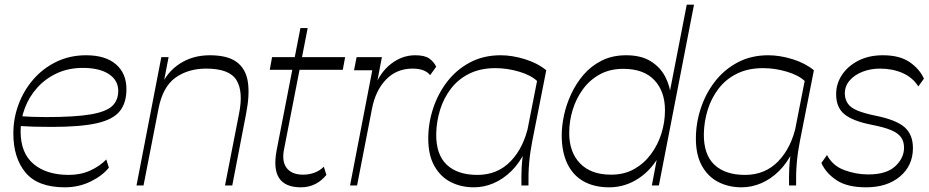

<svg xmlns="http://www.w3.org/2000/svg" viewBox="-20 -792 3969 820"><path d="M257 8Q142 8 89.5 -54.5Q37 -117 37 -222Q37 -286 59 -345.5Q81 -405 122 -452.5Q163 -500 220.5 -528Q278 -556 348 -556Q430 -556 475 -517.5Q520 -479 520 -411Q520 -352 491 -316.5Q462 -281 392.5 -265.5Q323 -250 201 -250Q156 -250 123.5 -251Q91 -252 61 -254V-296Q90 -294 119 -293Q148 -292 177 -292Q301 -292 367.5 -303.5Q434 -315 459.5 -339.5Q485 -364 485 -404Q485 -449 445 -475.5Q405 -502 334 -502Q273 -502 224 -479.5Q175 -457 140 -418.5Q105 -380 86.5 -331.5Q68 -283 68 -231Q68 -138 123.5 -91.5Q179 -45 274 -45Q324 -45 365 -63.5Q406 -82 434 -111L445 -76Q417 -41 366.5 -16.5Q316 8 257 8Z M563 0 669 -548H700L668 -382L665 -419Q693 -485 748.5 -520.5Q804 -556 876 -556Q952 -556 991 -527Q1030 -498 1038.5 -442.5Q1047 -387 1031 -306L972 0H941L1001 -307Q1020 -402 989.5 -450.5Q959 -499 861 -499Q783 -499 729 -460Q675 -421 657 -328L593 0Z M1265 8Q1198 8 1172 -31.5Q1146 -71 1162 -153L1263 -672H1294L1194 -159Q1182 -104 1204 -75Q1226 -46 1274 -46Q1300 -46 1323 -54.5Q1346 -63 1363 -80L1374 -45Q1354 -20 1326.5 -6Q1299 8 1265 8ZM1132 -494 1142 -548H1454L1444 -494Z M1475 0 1570 -492H1492L1503 -548H1611L1581 -390L1576 -411Q1601 -481 1649 -518.5Q1697 -556 1753 -556Q1794 -556 1813.5 -542Q1833 -528 1843 -507L1817 -471Q1795 -499 1742 -499Q1674 -499 1629 -452.5Q1584 -406 1569 -329L1505 0Z M2275 -445Q2248 -471 2197 -486Q2146 -501 2096 -501Q2032 -501 1984.5 -477.5Q1937 -454 1906 -413.5Q1875 -373 1859.5 -323Q1844 -273 1843 -220Q1842 -132 1888 -88.5Q1934 -45 2019 -45Q2105 -45 2161.5 -104Q2218 -163 2238 -261L2223 -146Q2199 -96 2164 -61.5Q2129 -27 2088 -9.5Q2047 8 2004 8Q1950 8 1906 -14Q1862 -36 1835.5 -82.5Q1809 -129 1809 -200Q1809 -266 1830 -329.5Q1851 -393 1890.5 -444Q1930 -495 1987.5 -525.5Q2045 -556 2118 -556Q2167 -556 2221 -539.5Q2275 -523 2313 -492ZM2207 0Q2206 -38 2208 -78Q2210 -118 2220 -173L2285 -504L2313 -492L2253 -188Q2244 -143 2240 -97Q2236 -51 2237 0Z M2582 8Q2518 8 2472.5 -17.5Q2427 -43 2403 -93Q2379 -143 2379 -215Q2379 -253 2388.5 -298.5Q2398 -344 2419 -389.5Q2440 -435 2472 -472.5Q2504 -510 2549.5 -533Q2595 -556 2654 -556Q2718 -556 2759 -530.5Q2800 -505 2821 -464.5Q2842 -424 2846 -377L2833 -361L2913 -772H2944L2794 0H2764L2793 -154L2802 -139Q2766 -69 2708 -30.5Q2650 8 2582 8ZM2590 -46Q2646 -46 2688.5 -70Q2731 -94 2760.5 -134Q2790 -174 2805 -222.5Q2820 -271 2820 -321Q2820 -402 2774.5 -450Q2729 -498 2642 -498Q2585 -498 2542 -474.5Q2499 -451 2470 -411.5Q2441 -372 2426 -323.5Q2411 -275 2411 -224Q2411 -142 2457.5 -94Q2504 -46 2590 -46Z M3418 -445Q3391 -471 3340 -486Q3289 -501 3239 -501Q3175 -501 3127.5 -477.5Q3080 -454 3049 -413.5Q3018 -373 3002.5 -323Q2987 -273 2986 -220Q2985 -132 3031 -88.5Q3077 -45 3162 -45Q3248 -45 3304.5 -104Q3361 -163 3381 -261L3366 -146Q3342 -96 3307 -61.5Q3272 -27 3231 -9.5Q3190 8 3147 8Q3093 8 3049 -14Q3005 -36 2978.5 -82.5Q2952 -129 2952 -200Q2952 -266 2973 -329.5Q2994 -393 3033.5 -444Q3073 -495 3130.5 -525.5Q3188 -556 3261 -556Q3310 -556 3364 -539.5Q3418 -523 3456 -492ZM3350 0Q3349 -38 3351 -78Q3353 -118 3363 -173L3428 -504L3456 -492L3396 -188Q3387 -143 3383 -97Q3379 -51 3380 0Z M3679 8Q3598 8 3552.5 -22.5Q3507 -53 3488 -96L3512 -130Q3536 -84 3586 -65.5Q3636 -47 3688 -47Q3766 -47 3803.5 -82Q3841 -117 3841 -161Q3841 -188 3828 -206Q3815 -224 3785 -236.5Q3755 -249 3703 -259Q3622 -275 3586.5 -304Q3551 -333 3551 -390Q3551 -434 3575.5 -471.5Q3600 -509 3645 -532.5Q3690 -556 3751 -556Q3822 -556 3864.5 -527Q3907 -498 3926 -456L3902 -423Q3877 -462 3834 -480.5Q3791 -499 3738 -499Q3698 -499 3663.5 -485.5Q3629 -472 3608.5 -448Q3588 -424 3588 -392Q3589 -367 3601 -349.5Q3613 -332 3641.5 -320Q3670 -308 3719 -298Q3808 -280 3843.5 -248.5Q3879 -217 3879 -160Q3879 -85 3824 -38.5Q3769 8 3679 8Z"/></svg>

Font: Savate ExtraLight
Style: Italic
Weight: 200
Italic angle: -11°
Designer: Max Esnée
Foundry: Plomb Type
Version: Version 2.000